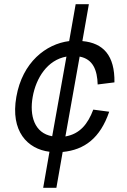

<svg xmlns="http://www.w3.org/2000/svg" viewBox="-20 -800 606 916"><path d="M186 96H249L279 -75C383 -85 458 -141 501 -267L425 -277C399 -208 361 -161 292 -149L360 -530C424 -518 444 -465 446 -397L526 -407C528 -535 473 -595 373 -604L404 -780H341L310 -604C199 -590 87 -503 58 -338C29 -174 111 -89 216 -76ZM136 -338C152 -428 206 -514 297 -530L229 -150C144 -165 120 -248 136 -338Z"/></svg>

Font: Uncut Sans
Style: Italic
Weight: 400
Italic angle: -10°
Designer: Kasper Nordkvist
Foundry: Uncut Type
Version: Version 1.111;FEAKit 1.0